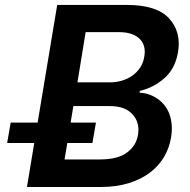

<svg xmlns="http://www.w3.org/2000/svg" viewBox="-20 -747 758 767"><path d="M8.5 -175.8 22.7 -257.1H130.3L208.5 -727.3H486.9Q605.8 -727.3 655.2 -673.7Q704.9 -619.7 691.1 -538.7Q680 -472.7 636.7 -434.7Q593.4 -396.7 538.7 -383.9L537.3 -376.8Q575.6 -375 608 -353.3Q623.9 -342.7 636.4 -327.4Q648.8 -312.1 656.2 -292.6Q663.7 -273.1 665.8 -249.5Q668 -225.9 663.4 -198.2Q656.6 -155.9 635.1 -119.7Q613.6 -83.5 578.1 -56.8Q542.6 -30.2 493.4 -15.1Q444.2 0 382.1 0H87.7L116.8 -175.8ZM419.7 -418Q443.5 -418 466.6 -424.7Q489.7 -431.5 508.3 -444.6Q527 -457.7 540 -477.1Q552.9 -496.4 556.5 -521.7Q560.4 -543 555.8 -560.7Q551.1 -578.5 538.5 -591.3Q525.9 -604 505.1 -611.3Q484.4 -618.6 455.6 -618.6H322.1L289.4 -418ZM237.9 -110.1H379.6Q451 -110.1 487.6 -137.8Q524.5 -165.5 531.2 -208.5Q539.4 -257.1 509.6 -290.1Q479.8 -323.2 418.7 -323.2H273.1L262.1 -257.1H363.3L349.1 -175.8H248.9Z"/></svg>

Font: Inter P Semi Bold
Style: Italic
Weight: 600
Italic angle: 9.39999°
Designer: Rasmus Andersson
Foundry: rsms
Version: Version 3.018;git-588b23468